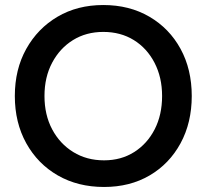

<svg xmlns="http://www.w3.org/2000/svg" viewBox="-20 -732 823 764"><path d="M394 12Q290 12 210 -34Q130 -80 84.5 -162Q39 -244 39 -350Q39 -456 84.5 -537.5Q130 -619 209 -665.5Q288 -712 391 -712Q495 -712 574.5 -665.5Q654 -619 698.5 -537.5Q743 -456 743 -350Q743 -244 698.5 -162Q654 -80 575.5 -34Q497 12 394 12ZM394 -94Q462 -94 514 -127Q566 -160 595.5 -217.5Q625 -275 625 -350Q625 -424 595 -482Q565 -540 512.5 -572.5Q460 -605 391 -605Q323 -605 270.5 -572.5Q218 -540 187.5 -482.5Q157 -425 157 -350Q157 -275 187.5 -217.5Q218 -160 271.5 -127Q325 -94 394 -94Z"/></svg>

Font: Figtree Light SemiBold
Style: Regular
Weight: 600
Version: Version 2.002